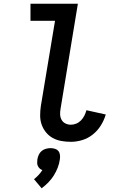

<svg xmlns="http://www.w3.org/2000/svg" viewBox="-20 -755 640 1033"><path d="M361 8Q335 8 310 3.5Q285 -1 264 -12.5Q243 -24 227.5 -43Q212 -62 204 -85Q196 -108 196 -134Q196 -160 200 -186L276 -643H144V-735H399L306 -171Q303 -155 303.5 -139.5Q304 -124 311 -111Q318 -98 331.5 -91Q345 -84 361 -84Q376 -84 390.5 -90Q405 -96 416 -107.5Q427 -119 434 -133Q441 -147 445 -162L549 -139Q540 -108 522.5 -80Q505 -52 479.5 -31.5Q454 -11 423 -1.5Q392 8 361 8ZM204 258 163 209Q176 199 187.5 186.5Q199 174 208 160Q199 157 193 151Q187 145 183.5 137.5Q180 130 180 121Q180 112 181 103Q183 90 188.5 78Q194 66 204 57.5Q214 49 227 45.5Q240 42 252 42Q264 42 275.5 45.5Q287 49 294 57.5Q301 66 302.5 78Q304 90 302 103Q299 125 290.5 147Q282 169 269.5 189Q257 209 240 226.5Q223 244 204 258Z"/></svg>

Font: Iosevka Curly SmBdEx
Style: Italic
Weight: 600
Width: 7
Italic angle: -9°
Monospace: yes
Designer: Belleve Invis
Foundry: Belleve Invis
Version: Version 11.1.0; ttfautohint (v1.8.3)